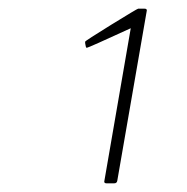

<svg xmlns="http://www.w3.org/2000/svg" viewBox="-20 -754 430 442"><path d="M243 -332H225Q220 -332 220 -336L281 -689Q183 -644 180 -644Q178 -644 177.5 -647Q177 -650 176.5 -652Q176 -654 176 -655Q176 -656 176 -658Q176 -660 236 -697Q296 -734 298 -734H313Q318 -734 318 -730L250 -338Q249 -332 243 -332Z"/></svg>

Font: YamahaIndonesia935. App Thin
Style: Italic
Weight: 100
Italic angle: -10°
Designer: Dalton Maag Ltd
Foundry: Dalton Maag Ltd
Version: Version 1.002; January 01, 2024; Regular/Italic